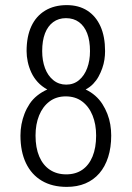

<svg xmlns="http://www.w3.org/2000/svg" viewBox="-20 -718 515 751"><path d="M241 13Q184 13 143.5 -11Q103 -35 81.5 -80Q60 -125 60 -188Q60 -210 64 -231.5Q68 -253 76 -273.5Q84 -294 96 -312Q108 -330 125.5 -344Q143 -358 165 -368Q143 -380 127.5 -397Q112 -414 102.5 -434.5Q93 -455 88.5 -476.5Q84 -498 84 -518Q84 -575 102.5 -615Q121 -655 156.5 -676.5Q192 -698 241 -698Q288 -698 321.5 -676.5Q355 -655 373 -615Q391 -575 391 -518Q391 -502 388.5 -485Q386 -468 380 -451Q374 -434 365.5 -418.5Q357 -403 344.5 -390Q332 -377 315 -368Q336 -358 352.5 -343.5Q369 -329 380.5 -311Q392 -293 400 -272.5Q408 -252 411.5 -230.5Q415 -209 415 -188Q415 -141 403 -103.5Q391 -66 368.5 -40Q346 -14 314 -0.5Q282 13 241 13ZM239 -36Q276 -36 302 -54Q328 -72 342 -106Q356 -140 356 -188Q356 -232 342 -266.5Q328 -301 301.5 -321Q275 -341 237 -341Q200 -341 173.5 -321Q147 -301 133 -266.5Q119 -232 119 -188Q119 -140 133.5 -106Q148 -72 175 -54Q202 -36 239 -36ZM239 -387Q268 -387 289 -404.5Q310 -422 321 -451.5Q332 -481 332 -518Q332 -559 321 -587.5Q310 -616 289 -631.5Q268 -647 238 -647Q209 -647 188 -631.5Q167 -616 156 -587.5Q145 -559 145 -518Q145 -481 156 -451.5Q167 -422 188.5 -404.5Q210 -387 239 -387Z"/></svg>

Font: Fredoka Condensed Light
Style: Regular
Weight: 300
Width: 3
Designer: Ben Nathan
Foundry: Milena B. Brandão, Ben Nathan
Version: Version 2.001